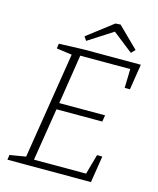

<svg xmlns="http://www.w3.org/2000/svg" viewBox="-128 -969 868 1057"><g transform="rotate(15 306.0 -440.0)"><path d="M487 -152H517L493 0H17L21 -28L112 -43L209 -650L121 -662L125 -690L262 -695H591L568 -549H538L541 -657H256L212 -375H473L467 -338H206L158 -38H455ZM266 -744 251 -766 397 -878 426 -880 542 -766 521 -744 406 -834Z"/></g></svg>

Font: Bitter Light
Style: Italic
Weight: 300
Italic angle: -9°
Designer: Sol Matas, and Bitter project Authors
Foundry: Sol Matas
Version: Version 2.001